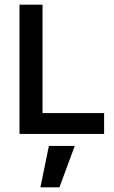

<svg xmlns="http://www.w3.org/2000/svg" viewBox="-20 -570 483 817"><path d="M63 0ZM63 0H423V-89H161V-550H63ZM152 227H233L298 51H188Z"/></svg>

Font: Cambay Devanagari
Style: Regular
Weight: 700
Designer: Pooja Saxena
Foundry: Pooja Saxena
Version: Version 1.095;PS 001.095;hotconv 1.0.70;makeotf.lib2.5.58329